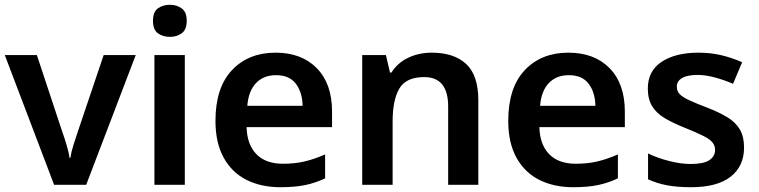

<svg xmlns="http://www.w3.org/2000/svg" viewBox="-20 -772 3171 802"><path d="M206 0 0 -542H134L240 -222Q248 -200 258 -167Q268 -134 270 -113H274Q277 -135 287 -167Q297 -199 305 -222L413 -542H547L340 0Z M690 -752Q718 -752 739 -737Q760 -722 760 -685Q760 -648 739 -633Q718 -618 690 -618Q660 -618 639.5 -633Q619 -648 619 -685Q619 -722 639.5 -737Q660 -752 690 -752ZM752 -542V0H625V-542Z M1131 -552Q1240 -552 1303.5 -487Q1367 -422 1367 -306V-241H1010Q1012 -168 1051 -128Q1090 -88 1162 -88Q1213 -88 1254 -98Q1295 -108 1338 -127V-27Q1298 -8 1255 1Q1212 10 1151 10Q1071 10 1010 -20.5Q949 -51 914.5 -113Q880 -175 880 -267Q880 -406 949 -479Q1018 -552 1131 -552ZM1133 -458Q1081 -458 1049.5 -425Q1018 -392 1013 -330H1244Q1243 -386 1216 -422Q1189 -458 1133 -458Z M1784 -552Q1876 -552 1927 -505Q1978 -458 1978 -353V0H1852V-327Q1852 -450 1752 -450Q1676 -450 1648 -402Q1620 -354 1620 -264V0H1493V-542H1592L1609 -469H1615Q1641 -510 1685.5 -531Q1730 -552 1784 -552Z M2354 -552Q2463 -552 2526.5 -487Q2590 -422 2590 -306V-241H2233Q2235 -168 2274 -128Q2313 -88 2385 -88Q2436 -88 2477 -98Q2518 -108 2561 -127V-27Q2521 -8 2478 1Q2435 10 2374 10Q2294 10 2233 -20.5Q2172 -51 2137.5 -113Q2103 -175 2103 -267Q2103 -406 2172 -479Q2241 -552 2354 -552ZM2356 -458Q2304 -458 2272.5 -425Q2241 -392 2236 -330H2467Q2466 -386 2439 -422Q2412 -458 2356 -458Z M3088 -156Q3088 -78 3032 -34Q2976 10 2867 10Q2809 10 2766.5 2Q2724 -6 2687 -23V-131Q2726 -112 2775 -99.5Q2824 -87 2865 -87Q2919 -87 2943 -103Q2967 -119 2967 -146Q2967 -163 2956.5 -176.5Q2946 -190 2918.5 -204Q2891 -218 2841 -238Q2791 -258 2756.5 -278.5Q2722 -299 2704 -328.5Q2686 -358 2686 -402Q2686 -476 2744 -514Q2802 -552 2897 -552Q2948 -552 2992.5 -541.5Q3037 -531 3080 -512L3042 -422Q3005 -438 2966 -448.5Q2927 -459 2894 -459Q2851 -459 2829 -446Q2807 -433 2807 -410Q2807 -392 2818.5 -379.5Q2830 -367 2857.5 -354Q2885 -341 2935 -322Q2984 -303 3018.5 -282Q3053 -261 3070.5 -231Q3088 -201 3088 -156Z"/></svg>

Font: Noto Sans Meetei Mayek SemiBold
Style: Regular
Weight: 600
Designer: Monotype Design Team and Neelakash Kshetrimayum
Foundry: Monotype Imaging Inc.
Version: Version 2.002; ttfautohint (v1.8.4.7-5d5b)